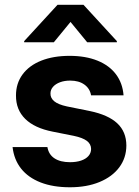

<svg xmlns="http://www.w3.org/2000/svg" viewBox="-20 -770 579 800"><path d="M272.4 -434.2Q249.1 -434.2 230.5 -427.4Q211.8 -420.5 200.9 -408.2Q190.1 -395.8 190.3 -380.2Q189.9 -361.4 206.1 -348Q222.3 -334.6 258.4 -326.7L353.9 -307.4Q430.9 -291.5 468.6 -256.2Q506.3 -220.9 506.5 -163.7Q506.3 -112.2 477 -72.8Q447.7 -33.5 394.6 -11.6Q341.4 10.3 271.7 10.3Q200.9 10.3 149.1 -9.9Q97.4 -30.1 67.8 -67.6Q38.3 -105.1 32.4 -157.2H177.5Q182.8 -126.1 207.1 -110.2Q231.4 -94.2 271.8 -94.2Q298 -94.2 317.8 -100.9Q337.7 -107.6 348.5 -120Q359.4 -132.4 359.6 -149.1Q359.4 -169.8 342 -183Q324.5 -196.2 287.4 -204L199.5 -221.5Q123.8 -236.4 85 -274.7Q46.2 -313 46.6 -371.8Q46.4 -422.2 73.9 -459.7Q101.4 -497.2 151.9 -517.3Q202.4 -537.3 270.1 -537.3Q336.5 -537.3 386 -517.4Q435.4 -497.5 463.2 -460.4Q491 -423.3 494.8 -372.7H359.5Q354.6 -401.2 331.5 -417.7Q308.5 -434.2 272.4 -434.2ZM273.8 -678.6 204.3 -593.9H80.7V-598.7L219.8 -750.1H327.8L466.9 -598.7V-593.9H343.3Z"/></svg>

Font: Pretendard Variable
Style: Regular
Weight: 400
Designer: Base glyphs from Inter by Rasmus Andersson; Hangul glyphs from Noto Sans CJK(Source Han Sans) by Jang Soo-young and Kang
Foundry: Kil Hyung-jin
Version: Version 1.100;FEAKit 1.0